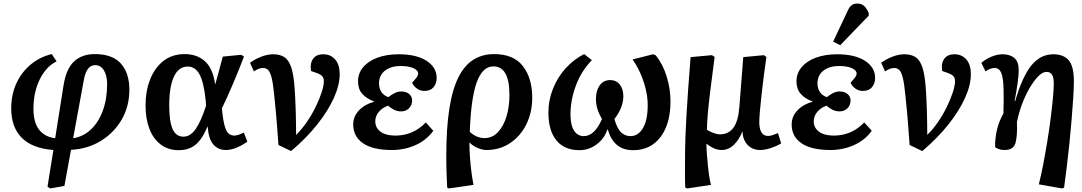

<svg xmlns="http://www.w3.org/2000/svg" viewBox="-20 -829 6083 1079"><path d="M262 230 247 220 280 14Q162 5 102.5 -54.5Q43 -114 43 -220Q43 -298 72.5 -361.5Q102 -425 154 -467.5Q206 -510 271 -525L298 -484Q240 -456 204 -384Q168 -312 168 -217Q168 -69 290 -52L337 -349Q352 -443 396.5 -484Q441 -525 513 -525Q612 -525 659.5 -471.5Q707 -418 707 -325Q707 -232 664.5 -158Q622 -84 548 -38Q474 8 379 13L342 216ZM391 -52Q448 -61 491 -101.5Q534 -142 558 -207.5Q582 -273 582 -356Q582 -404 564 -433.5Q546 -463 515 -463Q467 -463 452 -384Z M984 15Q925 15 883 -17Q841 -49 819.5 -105.5Q798 -162 798 -235Q798 -318 824 -383.5Q850 -449 899 -487Q948 -525 1018 -525Q1086 -525 1131 -485.5Q1176 -446 1189 -356H1190Q1199 -389 1210 -429Q1221 -469 1232 -511L1336 -521L1351 -511Q1323 -437 1290.5 -360.5Q1258 -284 1227 -220L1230 -192Q1238 -121 1253 -94Q1268 -67 1298 -67Q1307 -67 1322 -72Q1337 -77 1350 -84L1370 -33Q1344 -14 1311.5 0Q1279 14 1249 14Q1206 14 1179 -17Q1152 -48 1147 -118H1146Q1118 -49 1080.5 -17Q1043 15 984 15ZM1011 -61Q1050 -61 1080 -104.5Q1110 -148 1138 -235L1136 -264Q1126 -364 1102 -409.5Q1078 -455 1035 -455Q984 -455 957.5 -398.5Q931 -342 931 -235Q931 -147 950 -104Q969 -61 1011 -61Z M1616 20 1545 -14Q1542 -51 1540 -78.5Q1538 -106 1536 -133.5Q1534 -161 1530.5 -198.5Q1527 -236 1521 -294Q1515 -357 1507 -390Q1499 -423 1487.5 -435Q1476 -447 1458 -447Q1447 -447 1435.5 -443Q1424 -439 1407 -428L1385 -476Q1410 -495 1446 -509.5Q1482 -524 1516 -524Q1553 -524 1578 -508Q1603 -492 1617 -449.5Q1631 -407 1636 -329Q1640 -273 1642 -202Q1644 -131 1644 -71Q1677 -103 1705.5 -145Q1734 -187 1755 -230.5Q1776 -274 1788 -311.5Q1800 -349 1800 -373Q1800 -390 1791.5 -400Q1783 -410 1762 -418L1728 -430Q1721 -473 1739.5 -498.5Q1758 -524 1796 -524Q1839 -524 1864 -494.5Q1889 -465 1889 -412Q1889 -351 1856 -278Q1823 -205 1762 -128.5Q1701 -52 1616 20Z M2183 14Q2075 14 2020 -24Q1965 -62 1965 -129Q1965 -175 1997.5 -209Q2030 -243 2082 -257V-259Q2039 -275 2015.5 -302Q1992 -329 1992 -372Q1992 -417 2021 -451.5Q2050 -486 2101.5 -505Q2153 -524 2220 -524Q2321 -524 2377.5 -487Q2434 -450 2434 -391Q2434 -360 2416.5 -339Q2399 -318 2365 -318Q2342 -318 2323.5 -331Q2305 -344 2296 -364Q2315 -385 2322.5 -395.5Q2330 -406 2330 -416Q2330 -434 2303 -446Q2276 -458 2232 -458Q2177 -458 2143.5 -432Q2110 -406 2110 -360Q2110 -332 2124 -311.5Q2138 -291 2163 -283Q2178 -296 2197 -305.5Q2216 -315 2234 -315Q2263 -315 2279.5 -300.5Q2296 -286 2296 -264Q2296 -238 2278.5 -220.5Q2261 -203 2234 -203Q2213 -203 2195 -212Q2177 -221 2161 -235Q2130 -225 2109.5 -201Q2089 -177 2089 -147Q2089 -111 2118.5 -89Q2148 -67 2202 -67Q2302 -67 2373 -141L2415 -94Q2378 -42 2316 -14Q2254 14 2183 14Z M2503 230 2493 225Q2491 185 2490 156Q2489 127 2488.5 102.5Q2488 78 2488 50Q2488 -110 2505.5 -220Q2523 -330 2557.5 -397Q2592 -464 2642 -494.5Q2692 -525 2757 -525Q2866 -525 2918.5 -457.5Q2971 -390 2971 -280Q2971 -198 2938.5 -131.5Q2906 -65 2847.5 -25.5Q2789 14 2714 14Q2691 14 2664 2.5Q2637 -9 2619 -28H2618Q2618 9 2621 53Q2624 97 2629.5 138.5Q2635 180 2641 210ZM2703 -53Q2747 -53 2778.5 -86.5Q2810 -120 2826.5 -175Q2843 -230 2843 -295Q2843 -456 2753 -456Q2692 -456 2659.5 -367.5Q2627 -279 2620 -88Q2658 -53 2703 -53Z M3237 15Q3152 15 3107 -40Q3062 -95 3062 -196Q3062 -267 3088 -331.5Q3114 -396 3159.5 -446Q3205 -496 3263 -525L3306 -491Q3247 -430 3216.5 -348.5Q3186 -267 3186 -187Q3186 -126 3206 -95Q3226 -64 3261 -64Q3321 -64 3363 -160Q3344 -193 3336.5 -219.5Q3329 -246 3329 -272Q3329 -319 3350 -349Q3371 -379 3409 -379Q3443 -379 3463 -354Q3483 -329 3483 -288Q3483 -226 3433 -160Q3447 -108 3469.5 -86Q3492 -64 3523 -64Q3567 -64 3593.5 -109.5Q3620 -155 3620 -238Q3620 -281 3609 -327.5Q3598 -374 3578.5 -417.5Q3559 -461 3535 -495L3650 -524L3665 -518Q3705 -469 3726.5 -399.5Q3748 -330 3748 -260Q3748 -133 3692 -59Q3636 15 3538 15Q3481 15 3446 -15.5Q3411 -46 3396 -101H3393Q3376 -49 3332 -17Q3288 15 3237 15Z M3842 230 3831 225Q3829 187 3829.5 143Q3830 99 3830 24Q3830 -41 3837.5 -175Q3845 -309 3861 -508L3981 -519L3996 -509Q3981 -395 3971.5 -317.5Q3962 -240 3957.5 -188Q3953 -136 3953 -100Q3967 -90 3988.5 -82Q4010 -74 4026 -74Q4074 -74 4101.5 -111Q4129 -148 4135 -228L4157 -508L4273 -519L4287 -509Q4280 -462 4273 -407Q4266 -352 4260 -299Q4254 -246 4250.5 -204Q4247 -162 4247 -141Q4247 -106 4259 -85.5Q4271 -65 4297 -65Q4308 -65 4323 -70Q4338 -75 4352 -81L4370 -23Q4343 -7 4310 3.5Q4277 14 4253 14Q4208 14 4181 -15Q4154 -44 4153 -90H4152Q4134 -44 4104 -15Q4074 14 4036 14Q4012 14 3989 3Q3966 -8 3951 -21H3950Q3950 4 3952.5 37Q3955 70 3958.5 104Q3962 138 3966.5 166.5Q3971 195 3976 210Z M4647 14Q4539 14 4484 -24Q4429 -62 4429 -129Q4429 -175 4461.5 -209Q4494 -243 4546 -257V-259Q4503 -275 4479.5 -302Q4456 -329 4456 -372Q4456 -417 4485 -451.5Q4514 -486 4565.5 -505Q4617 -524 4684 -524Q4785 -524 4841.5 -487Q4898 -450 4898 -391Q4898 -360 4880.5 -339Q4863 -318 4829 -318Q4806 -318 4787.5 -331Q4769 -344 4760 -364Q4779 -385 4786.5 -395.5Q4794 -406 4794 -416Q4794 -434 4767 -446Q4740 -458 4696 -458Q4641 -458 4607.5 -432Q4574 -406 4574 -360Q4574 -332 4588 -311.5Q4602 -291 4627 -283Q4642 -296 4661 -305.5Q4680 -315 4698 -315Q4727 -315 4743.5 -300.5Q4760 -286 4760 -264Q4760 -238 4742.5 -220.5Q4725 -203 4698 -203Q4677 -203 4659 -212Q4641 -221 4625 -235Q4594 -225 4573.5 -201Q4553 -177 4553 -147Q4553 -111 4582.5 -89Q4612 -67 4666 -67Q4766 -67 4837 -141L4879 -94Q4842 -42 4780 -14Q4718 14 4647 14ZM4702 -575 4662 -595 4740 -760Q4751 -787 4764 -798Q4777 -809 4798 -809Q4821 -809 4836 -795.5Q4851 -782 4862 -756V-741Z M5163 20 5092 -14Q5089 -51 5087 -78.5Q5085 -106 5083 -133.5Q5081 -161 5077.5 -198.5Q5074 -236 5068 -294Q5062 -357 5054 -390Q5046 -423 5034.5 -435Q5023 -447 5005 -447Q4994 -447 4982.5 -443Q4971 -439 4954 -428L4932 -476Q4957 -495 4993 -509.5Q5029 -524 5063 -524Q5100 -524 5125 -508Q5150 -492 5164 -449.5Q5178 -407 5183 -329Q5187 -273 5189 -202Q5191 -131 5191 -71Q5224 -103 5252.5 -145Q5281 -187 5302 -230.5Q5323 -274 5335 -311.5Q5347 -349 5347 -373Q5347 -390 5338.5 -400Q5330 -410 5309 -418L5275 -430Q5268 -473 5286.5 -498.5Q5305 -524 5343 -524Q5386 -524 5411 -494.5Q5436 -465 5436 -412Q5436 -351 5403 -278Q5370 -205 5309 -128.5Q5248 -52 5163 20Z M5949 230 5818 207Q5830 160 5842 98Q5854 36 5865 -30.5Q5876 -97 5884 -160Q5892 -223 5897 -275.5Q5902 -328 5902 -360Q5902 -394 5892 -409.5Q5882 -425 5861 -425Q5839 -425 5814.5 -400Q5790 -375 5766 -334Q5742 -293 5723.5 -243.5Q5705 -194 5695 -143Q5698 -66 5687 -26Q5676 14 5625 14Q5607 14 5592 8.5Q5577 3 5572 -3Q5572 -110 5619 -191Q5620 -235 5620.5 -265.5Q5621 -296 5620 -321Q5619 -388 5607.5 -417.5Q5596 -447 5570 -447Q5546 -447 5518 -428L5495 -476Q5521 -498 5553 -511Q5585 -524 5614 -524Q5656 -524 5680.5 -503Q5705 -482 5705 -434Q5705 -385 5682 -261L5685 -260Q5724 -396 5775 -460Q5826 -524 5900 -524Q5957 -524 5986 -490Q6015 -456 6015 -373Q6015 -337 6011.5 -281.5Q6008 -226 6002.5 -160Q5997 -94 5990 -24.5Q5983 45 5975 109.5Q5967 174 5960 225Z"/></svg>

Font: Literata 12pt SemiBold
Style: Italic
Weight: 600
Italic angle: -2°
Designer: Latin by Veronika Burian and Jose Scaglione. Greek by Irene Vlachou. Cyrillic by Vera Evstafieva
Foundry: TypeTogether
Version: Version 3.002